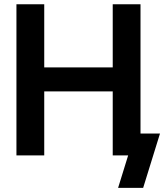

<svg xmlns="http://www.w3.org/2000/svg" viewBox="-20 -748 790 924"><path d="M59.1 0V-727.5H192.9V-423.8H522.5V-727.5H656.2V0H522.5V-308.1H192.9V0ZM548.3 156.2 596.7 0H559.1V-105.5H750L668.9 156.2Z"/></svg>

Font: Inter Display Semi Bold
Style: Regular
Weight: 600
Designer: Rasmus Andersson
Foundry: rsms
Version: Version 4.000;git-37864ae